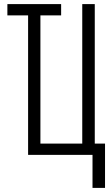

<svg xmlns="http://www.w3.org/2000/svg" viewBox="-20 -755 540 936"><path d="M431 161V0H117V-680H16V-735H278V-680H177V-55H381V-735H442V-55H492V161Z"/></svg>

Font: Iosevka SS18 Light
Style: Regular
Weight: 300
Monospace: yes
Designer: Belleve Invis
Foundry: Belleve Invis
Version: Version 25.1.1; ttfautohint (v1.8.4)